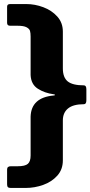

<svg xmlns="http://www.w3.org/2000/svg" viewBox="-20 -762 446 947"><path d="M290 -425Q290 -380 314 -360.5Q338 -341 394 -341Q406 -341 406 -321V-268Q406 -248 394 -248Q341 -248 315.5 -227Q290 -206 290 -168V29Q290 74 262.5 104.5Q235 135 193 150Q151 165 107 165H33Q23 165 19 161Q15 157 15 147V74Q15 58 33 58H67Q104 58 117.5 46Q131 34 131 5V-187Q134 -281 245 -291Q252 -292 251.5 -294Q251 -296 245 -297Q200 -303 166.5 -324.5Q133 -346 131 -392V-582Q131 -599 128 -609.5Q125 -620 111 -627.5Q97 -635 67 -635H30Q15 -635 15 -649V-729Q15 -742 30 -742H110Q152 -742 193.5 -726.5Q235 -711 262.5 -680.5Q290 -650 290 -606Z"/></svg>

Font: Libre Franklin Black
Style: Regular
Weight: 900
Designer: Pablo Impallari, Rodrigo Fuenzalida
Foundry: Impallari Type
Version: Version 1.002; ttfautohint (v1.5)